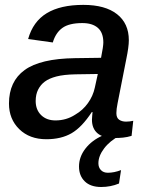

<svg xmlns="http://www.w3.org/2000/svg" viewBox="-20 -558 596 783"><path d="M446.8 4.9Q400.4 4.9 377.7 -14.4Q355 -33.7 355 -69.8Q355 -78.1 356 -85.9Q356.9 -93.8 357.4 -101.1H354.5Q314 -39.1 271.7 -14.6Q229.5 9.8 168.9 9.8Q100.6 9.8 58.6 -31.2Q16.6 -72.3 16.6 -135.7Q16.6 -226.1 80.6 -272.5Q144.5 -318.8 285.2 -320.8L392.1 -322.3Q401.4 -368.7 401.4 -384.8Q401.4 -424.8 379.2 -444.3Q356.9 -463.9 315.9 -463.9Q261.7 -463.9 234.4 -444.1Q207 -424.3 195.3 -384.8L94.7 -398.9Q114.7 -470.2 170.7 -504.2Q226.6 -538.1 319.8 -538.1Q409.2 -538.1 457.3 -500.2Q505.4 -462.4 505.4 -394Q505.4 -366.7 495.1 -317.4L459.5 -136.7Q454.6 -112.8 454.6 -96.7Q454.6 -77.6 465.8 -69.8Q477.1 -62 494.1 -62Q508.8 -62 523.4 -65.4L516.6 -3.9Q499 1.5 481.7 3.2Q464.4 4.9 446.8 4.9ZM125.5 -146Q125.5 -110.4 147.7 -88.6Q169.9 -66.9 206.1 -66.9Q250.5 -66.9 286.6 -90.3Q317.9 -108.4 338.6 -137.5Q359.4 -166.5 366.7 -200.7L378.9 -256.3L288.1 -254.9Q239.7 -253.9 210 -246.1Q180.2 -238.3 162.6 -225.1Q145.5 -212.4 135.5 -192.6Q125.5 -172.9 125.5 -146ZM392.6 204.6Q349.1 204.6 325.7 181.6Q302.2 158.7 302.2 121.1Q302.2 82 328.1 48.3Q354 14.6 397.9 -4.9H468.3Q427.7 16.6 404.5 47.4Q381.3 78.1 381.3 107.9Q381.3 125 391.6 135.7Q401.9 146.5 419.9 146.5Q445.3 146.5 473.6 135.7L465.3 190.4Q431.2 204.6 392.6 204.6Z"/></svg>

Font: Arimo Medium
Style: Italic
Weight: 500
Italic angle: -12°
Designer: Steve Matteson
Foundry: Monotype Imaging Inc.
Version: Version 1.33